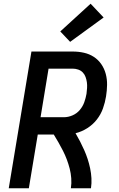

<svg xmlns="http://www.w3.org/2000/svg" viewBox="-20 -1012 640 1032"><path d="M27 0 149 -735H371Q402 -735 431 -728.5Q460 -722 484 -706.5Q508 -691 524.5 -667Q541 -643 548.5 -614.5Q556 -586 555.5 -555.5Q555 -525 550 -494Q545 -462 533.5 -429.5Q522 -397 500.5 -369.5Q479 -342 449 -323Q419 -304 386 -296Q399 -274 410.5 -251.5Q422 -229 432.5 -205.5Q443 -182 451 -157.5Q459 -133 464.5 -107Q470 -81 471.5 -54Q473 -27 469 0H361Q365 -27 363 -54Q361 -81 354.5 -106Q348 -131 339 -155Q330 -179 318.5 -201.5Q307 -224 294.5 -246Q282 -268 269 -289H183L135 0ZM324 -382Q347 -382 370 -392Q393 -402 409 -421Q425 -440 433 -462.5Q441 -485 445 -508Q447 -523 448 -539Q449 -555 447 -569.5Q445 -584 440 -598Q435 -612 425 -622.5Q415 -633 400.5 -638Q386 -643 371 -643H241L198 -382ZM357 -787 304 -843 467 -992 537 -918Z"/></svg>

Font: Iosevka Curly SmBdEx
Style: Italic
Weight: 600
Width: 7
Italic angle: -9°
Monospace: yes
Designer: Belleve Invis
Foundry: Belleve Invis
Version: Version 11.1.0; ttfautohint (v1.8.3)